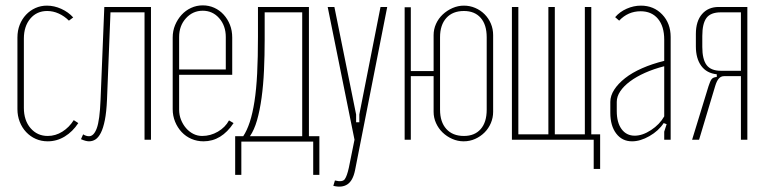

<svg xmlns="http://www.w3.org/2000/svg" viewBox="-20 -521 2852 716"><path d="M45 -381Q45 -407 53.5 -428.5Q62 -450 77 -466Q92 -482 112 -491Q132 -500 155 -500Q182 -500 208.5 -488Q235 -476 253 -456L237 -444Q220 -461 199 -470.5Q178 -480 156 -480Q117 -480 93 -451.5Q69 -423 69 -377V-119Q69 -72 94 -43Q119 -14 158 -14Q187 -14 212.5 -30Q238 -46 255 -73L272 -62Q251 -30 221.5 -12Q192 6 158 6Q134 6 113.5 -3Q93 -12 77.5 -28.5Q62 -45 53.5 -67Q45 -89 45 -114Z M290 -20Q301 -13 312 -13Q330 -13 341 -43Q352 -73 355 -149L369 -495H543V0H519V-475H392L379 -149Q377 -103 371 -73Q365 -43 356 -25.5Q347 -8 336 -1Q325 6 312 6Q300 6 282 -2Z M624 -381Q624 -406 633 -427.5Q642 -449 657 -465.5Q672 -482 692.5 -491.5Q713 -501 736 -501Q759 -501 779 -492Q799 -483 814 -466.5Q829 -450 837.5 -428.5Q846 -407 846 -381V-242H648V-112Q648 -92 655 -74.5Q662 -57 673.5 -43.5Q685 -30 700.5 -22Q716 -14 734 -14Q765 -14 792.5 -30Q820 -46 834 -72L851 -62Q806 6 739 6Q715 6 694 -3Q673 -12 657.5 -28.5Q642 -45 633 -67Q624 -89 624 -114ZM822 -262V-383Q822 -425 797.5 -453Q773 -481 736 -481Q699 -481 673.5 -453Q648 -425 648 -383V-262Z M857 131V-13H887Q901 -34 911.5 -66Q922 -98 929 -143Q936 -188 939 -247.5Q942 -307 942 -384V-495H1132V-13H1171V131H1148V7H880V131ZM1107 -13V-475H967V-373Q967 -314 964.5 -259Q962 -204 955.5 -156.5Q949 -109 938.5 -72.5Q928 -36 912 -13Z M1227 -495 1308 -94V-65H1320V-94L1399 -495H1424L1304 114Q1296 153 1275.5 166.5Q1255 180 1223 172L1229 152Q1257 159 1265.5 147.5Q1274 136 1281 104L1302 0L1202 -495Z M1710 -500Q1732 -500 1752 -491.5Q1772 -483 1787 -468Q1802 -453 1810.5 -433Q1819 -413 1819 -390V-104Q1819 -82 1810.5 -62Q1802 -42 1787 -27Q1772 -12 1752 -3Q1732 6 1709 6Q1687 6 1666.5 -3Q1646 -12 1630.5 -27Q1615 -42 1606 -62Q1597 -82 1597 -104V-237H1512V0H1489V-494H1512V-256H1597V-390Q1597 -412 1606 -432Q1615 -452 1631 -467Q1647 -482 1667.5 -491Q1688 -500 1710 -500ZM1710 -480Q1668 -480 1644.5 -454Q1621 -428 1621 -382V-112Q1621 -66 1644.5 -40Q1668 -14 1710 -14Q1750 -14 1772.5 -39.5Q1795 -65 1795 -112V-382Q1795 -429 1772.5 -454.5Q1750 -480 1710 -480Z M1889 -495H1913V-20H2025V-495H2049V-20H2161V-495H2185V0H1889ZM2170 -20H2218V109H2194V0H2170Z M2256 -141Q2256 -164 2270.5 -186.5Q2285 -209 2311 -229.5Q2337 -250 2374.5 -266.5Q2412 -283 2457 -294V-373Q2457 -423 2433.5 -451Q2410 -479 2369 -479Q2322 -479 2289 -444L2274 -457Q2291 -477 2317 -488.5Q2343 -500 2370 -500Q2418 -500 2449.5 -467Q2481 -434 2481 -383V0H2457V-30L2466 -58L2455 -62Q2436 -33 2402 -13.5Q2368 6 2337 6Q2300 6 2278 -23Q2256 -52 2256 -100ZM2347 -15Q2376 -15 2408 -36Q2440 -57 2457 -87V-274Q2418 -264 2385.5 -249.5Q2353 -235 2329.5 -217.5Q2306 -200 2293 -180.5Q2280 -161 2280 -141V-107Q2280 -64 2298 -39.5Q2316 -15 2347 -15Z M2767 0H2743V-237H2680Q2669 -237 2661 -228.5Q2653 -220 2647 -200L2587 0H2561L2622 -199Q2628 -218 2633.5 -225.5Q2639 -233 2653 -234V-244Q2615 -248 2595 -275.5Q2575 -303 2575 -348V-394Q2575 -442 2598 -468.5Q2621 -495 2660 -495H2767ZM2599 -346Q2599 -300 2615 -278.5Q2631 -257 2669 -257H2743V-475H2668Q2630 -475 2614.5 -454Q2599 -433 2599 -387Z"/></svg>

Font: Moniqa Thin Paragraph
Style: Regular
Weight: 100
Designer: Rajesh Rajput
Foundry: Rajesh Rajput
Version: Version 1.000